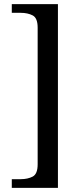

<svg xmlns="http://www.w3.org/2000/svg" viewBox="-20 -780 400 928"><path d="M37 128V86H80Q114 86 138 73.5Q162 61 162 14V-646Q162 -693 138 -705.5Q114 -718 80 -718H37V-760H260V128Z"/></svg>

Font: Noto Naskh Arabic UI
Style: Regular
Weight: 400
Designer: Monotype Design Team, David Williams, Mohamad Dakak and Nizar Qandah
Foundry: Monotype Imaging Inc.
Version: Version 2.014